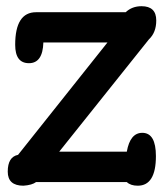

<svg xmlns="http://www.w3.org/2000/svg" viewBox="-20 -597 526 622"><path d="M328.2 -459.5H120.5Q118.5 -392.3 73.8 -392.3Q29.2 -392.3 29.2 -451.8Q29.2 -557.4 96.9 -557.4H387.2Q407.7 -576.9 438.5 -576.9Q486.2 -576.9 486.2 -530.8Q486.2 -491.8 462.6 -469.7L171.8 -105.6H390.8Q401.5 -166.7 441 -166.7Q485.1 -166.7 485.1 -91.3Q485.1 4.6 426.2 4.6Q403.1 4.6 390.8 -7.2H96.9Q84.1 2.6 55.9 4.6Q5.1 4.6 5.1 -41Q5.1 -88.7 38.5 -95.4Z"/></svg>

Font: Myanmar Handwriting
Style: Regular
Weight: 400
Designer: Khon Soe Zaw Thu
Foundry: PaOh Unicode khonsoezawthu@gmail.com and @hotmail.com
Version: Version 1.30 November 9, 2016